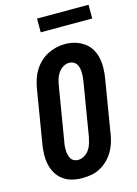

<svg xmlns="http://www.w3.org/2000/svg" viewBox="-137 -998 773 1080"><g transform="rotate(-15 250.0 -458.5)"><path d="M205 8Q175 8 146.5 1Q118 -6 95 -22.5Q72 -39 57.5 -63Q43 -87 36.5 -115Q30 -143 30.5 -173.5Q31 -204 36 -234L88 -548Q93 -574 101 -599Q109 -624 123.5 -647.5Q138 -671 158 -690Q178 -709 202.5 -721.5Q227 -734 252.5 -740Q278 -746 305 -746Q335 -746 363 -737.5Q391 -729 414 -713Q437 -697 452 -672.5Q467 -648 473 -620Q479 -592 478.5 -561.5Q478 -531 473 -501L421 -187Q417 -161 408.5 -136Q400 -111 386 -88Q372 -65 351.5 -45.5Q331 -26 307 -13.5Q283 -1 257 3.5Q231 8 205 8ZM208 -97Q226 -97 243.5 -107Q261 -117 272.5 -133Q284 -149 289.5 -167.5Q295 -186 299 -204L351 -518Q353 -531 354 -544Q355 -557 354.5 -570Q354 -583 351 -595Q348 -607 341.5 -617Q335 -627 323.5 -632.5Q312 -638 299 -638Q281 -638 264 -627.5Q247 -617 236 -601Q225 -585 219.5 -567Q214 -549 211 -531L159 -217Q156 -204 155 -191Q154 -178 154.5 -165.5Q155 -153 158 -141Q161 -129 167 -118.5Q173 -108 184 -102.5Q195 -97 208 -97ZM190 -845V-925H490V-845Z"/></g></svg>

Font: Iosevka Curly Slab XBdObl
Style: Regular
Weight: 800
Italic angle: -9°
Monospace: yes
Designer: Belleve Invis
Foundry: Belleve Invis
Version: Version 11.1.0; ttfautohint (v1.8.3)